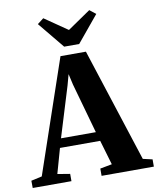

<svg xmlns="http://www.w3.org/2000/svg" viewBox="-141 -1065 940 1145"><g transform="rotate(-10 329.0 -493.0)"><path d="M28 -58.5 262.5 -745.5H416.5L639.5 -57L696.5 -44V0H380V-44L452 -57.5L408 -207H164.5L122 -56.5L197.5 -44V0H-37L-37.5 -44ZM391.5 -262.5 306.5 -565.5 291.5 -631.5 273.5 -565.5 180.5 -262.5ZM294 -797.5 163 -957 200.5 -986 339.5 -890.5 479 -986 516.5 -956.5 385 -797.5Z"/></g></svg>

Font: Merriweather 72pt ExtraBold
Style: Regular
Weight: 800
Version: Version 2.100